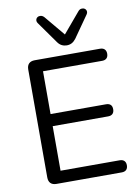

<svg xmlns="http://www.w3.org/2000/svg" viewBox="-101 -1012 785 1078"><g transform="rotate(-10 291.5 -472.5)"><path d="M132 0Q110 0 98.5 -11.5Q87 -23 87 -45V-660Q87 -682 98.5 -693.5Q110 -705 132 -705H504Q521 -705 530 -696Q539 -687 539 -671Q539 -654 530 -645Q521 -636 504 -636H167V-392H483Q500 -392 509 -383.5Q518 -375 518 -358Q518 -341 509 -332Q500 -323 483 -323H167V-69H504Q521 -69 530 -60Q539 -51 539 -35Q539 -18 530 -9Q521 0 504 0ZM324 -756Q309 -756 296 -762.5Q283 -769 273 -783L185 -907Q178 -917 180 -926.5Q182 -936 190 -941Q198 -946 208.5 -944.5Q219 -943 228 -933L324 -818L421 -933Q429 -943 439.5 -944.5Q450 -946 458 -941Q466 -936 468 -926.5Q470 -917 463 -907L376 -783Q365 -769 352.5 -762.5Q340 -756 324 -756Z"/></g></svg>

Font: Nunito ExtraLight
Style: Regular
Weight: 400
Version: Version 3.602